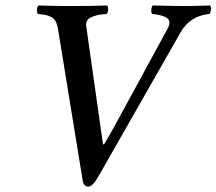

<svg xmlns="http://www.w3.org/2000/svg" viewBox="-20 -667 788 699"><path d="M637.2 -548.8 335 -19Q316.4 12.2 301.8 12.2Q283.7 12.2 280.8 -11.2L191.9 -557.1Q189 -575.7 183.6 -587.2Q178.2 -598.6 168 -604.2Q157.7 -609.9 148.9 -611.8Q140.1 -613.8 122.6 -615.7Q119.6 -616.2 118.2 -616.2Q113.8 -620.6 114.5 -631.6Q115.2 -642.6 120.1 -647Q192.4 -645 226.1 -645Q322.3 -645 370.1 -647Q374.5 -642.6 373.5 -631.6Q372.6 -620.6 368.2 -616.2Q333 -614.3 311.8 -604.2Q290.5 -594.2 293.9 -571.8L355 -141.1Q358.4 -141.1 361.8 -146L395 -204.1L589.8 -562Q604.5 -588.9 588.6 -600.8Q572.8 -612.8 534.2 -616.2Q529.8 -620.6 530.8 -631.6Q531.7 -642.6 536.1 -647Q620.1 -645 662.1 -645Q680.7 -645 745.1 -647Q749 -642.6 748 -631.6Q747.1 -620.6 742.2 -616.2Q671.4 -609.4 637.2 -548.8Z"/></svg>

Font: Common Serif Medium
Style: Italic
Weight: 500
Italic angle: -12°
Designer: Philipp H. Poll, Khaled Hosny
Foundry: Stefan Peev, Context Ltd.
Version: Version 1.026